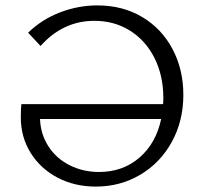

<svg xmlns="http://www.w3.org/2000/svg" viewBox="-20 -684 754 710"><path d="M658 -333Q658 -237 615.5 -159.5Q573 -82 499 -38Q425 6 334 6Q256 6 193 -27Q130 -60 93.5 -118.5Q57 -177 57 -249Q57 -282 59 -299H583Q584 -306 584 -321Q584 -404 551.5 -469Q519 -534 461 -570.5Q403 -607 329 -607Q213 -607 130 -514L84 -563Q134 -612 201.5 -638Q269 -664 340 -664Q434 -664 506 -621Q578 -578 618 -502.5Q658 -427 658 -333ZM576 -244H128Q130 -188 159 -143Q188 -98 237.5 -73Q287 -48 346 -48Q434 -48 495.5 -101Q557 -154 576 -244Z"/></svg>

Font: Ysabeau SC
Style: Regular
Weight: 400
Designer: Christian Thalmann (Catharsis Fonts)
Version: Version 0.003